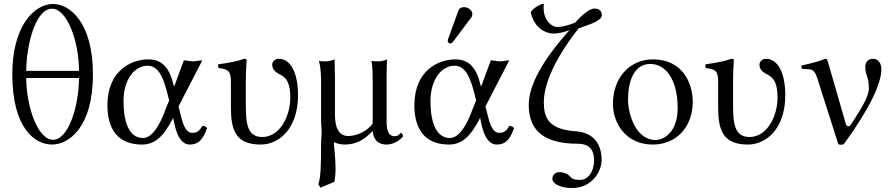

<svg xmlns="http://www.w3.org/2000/svg" viewBox="-20 -718 4503 967"><path d="M378 -361H112C113 -490 158 -674 242 -674C316 -674 377 -517 378 -361ZM378 -325C377 -180 324 -14 247 -14C170 -14 113 -181 112 -325ZM42 -344C42 -72 156 10 242 10C322 10 448 -70 448 -344C448 -609 328 -698 248 -698C150 -698 42 -584 42 -344Z M879 -182 999 -414C987 -414 966 -409 952 -409C938 -409 920 -414 906 -414L861 -292C858 -285 856 -280 854 -290C835 -373 798 -419 728 -419C641 -419 521 -363 521 -187C521 -69 573 10 695 10C760 10 804 -30 852 -124L860 -87C875 -22 901 10 936 10C978 10 1002 -13 1023 -73C1017 -80 1010 -84 999 -84C983 -55 970 -49 946 -49C924 -49 905 -76 893 -127ZM832 -212 816 -173C784 -82 744 -23 700 -23C629 -23 602 -106 602 -209C602 -319 659 -387 723 -387C780 -387 805 -324 827 -232Z M1218 -307C1218 -354 1222 -415 1222 -415C1222 -419 1218 -422 1210 -422C1183 -412 1145 -403 1079 -394C1077 -388 1079 -381 1081 -375C1133 -370 1143 -357 1143 -303V-178C1143 -65 1165 10 1293 10C1387 10 1481 -72 1481 -238C1481 -353 1443 -422 1383 -422C1367 -422 1351 -409 1351 -393C1351 -371 1364 -357 1383 -347C1411 -332 1442 -318 1442 -226C1442 -132 1389 -28 1301 -28C1224 -28 1218 -98 1218 -194Z M1855 -57H1857C1860 -30 1872 10 1927 10C1974 10 2010 -28 2010 -33C2010 -40 2003 -48 1999 -48C1993 -48 1991 -32 1968 -32C1931 -32 1927 -71 1927 -115V-327C1927 -358 1929 -419 1929 -419C1915 -413 1903 -409 1885 -409C1873 -409 1857 -410 1851 -411C1857 -380 1857 -334 1857 -307V-96C1836 -65 1786 -33 1734 -33C1683 -33 1667 -80 1667 -142V-327C1667 -358 1665 -419 1665 -419C1651 -413 1637 -409 1619 -409C1607 -409 1592 -410 1586 -411C1596 -380 1597 -334 1597 -307V-107C1597 -89 1600 -66 1600 -56C1600 -36 1597 -19 1597 7C1597 125 1595 178 1583 210L1594 227L1664 198C1668 178 1670 154 1670 130C1670 79 1662 23 1662 5C1662 1 1663 -1 1663 -2C1674 5 1699 10 1716 10C1774 10 1817 -15 1855 -57Z M2317 -682C2304 -682 2293 -676 2289 -665L2237 -522C2236 -519 2235 -515 2235 -512C2235 -505 2241 -499 2249 -499C2253 -499 2258 -503 2261 -507L2353 -629C2357 -634 2359 -642 2359 -647C2359 -667 2337 -682 2317 -682ZM2425 -182 2545 -414C2533 -414 2512 -409 2498 -409C2484 -409 2466 -414 2452 -414L2407 -292C2404 -285 2402 -280 2400 -290C2381 -373 2344 -419 2274 -419C2187 -419 2067 -363 2067 -187C2067 -69 2119 10 2241 10C2306 10 2350 -30 2398 -124L2406 -87C2421 -22 2447 10 2482 10C2524 10 2548 -13 2569 -73C2563 -80 2556 -84 2545 -84C2529 -55 2516 -49 2492 -49C2470 -49 2451 -76 2439 -127ZM2378 -212 2362 -173C2330 -82 2290 -23 2246 -23C2175 -23 2148 -106 2148 -209C2148 -319 2205 -387 2269 -387C2326 -387 2351 -324 2373 -232Z M2861 229C2963 229 3010 144 3010 88C3010 4 2966.8 -51.2 2878 -57C2741 -66 2719 -128 2719 -202C2719 -276 2754 -396 2894 -575C2968 -600 3011 -617 3011 -642C3011 -660 3000 -675 2974 -675C2950 -675 2915 -646 2876 -604C2845 -591 2810 -582 2787 -582C2759 -582 2718 -614 2718 -678C2718 -685 2718 -692 2719 -698H2710C2687 -688 2673 -682 2653 -658C2666 -590 2714 -549 2772 -549C2792 -549 2824 -557 2848 -566C2711 -413 2643 -287 2643 -191C2643 -88 2689 6 2890 6C2958 6 2972 49 2972 89C2972 149 2940 188 2903 188C2887 188 2865 187 2855 175C2844 161 2823 149 2797 149C2781 149 2762 160 2762 182C2762 207 2802 229 2861 229Z M3067 -195C3067 -98 3132 10 3267 10C3328 10 3374 -12 3407 -44C3450 -86 3469 -146 3469 -204C3469 -303 3415 -419 3269 -419C3206 -419 3155 -393 3120 -352C3085 -311 3067 -255 3067 -195ZM3255 -396C3337 -396 3393 -311 3393 -174C3393 -54 3326 -13 3281 -13C3182 -13 3143 -144 3143 -217C3143 -300 3169 -396 3255 -396Z M3672 -307C3672 -354 3676 -415 3676 -415C3676 -419 3672 -422 3664 -422C3637 -412 3599 -403 3533 -394C3531 -388 3533 -381 3535 -375C3587 -370 3597 -357 3597 -303V-178C3597 -65 3619 10 3747 10C3841 10 3935 -72 3935 -238C3935 -353 3897 -422 3837 -422C3821 -422 3805 -409 3805 -393C3805 -371 3818 -357 3837 -347C3865 -332 3896 -318 3896 -226C3896 -132 3843 -28 3755 -28C3678 -28 3672 -98 3672 -194Z M4096 -325 4202 8C4211 12 4221 12 4230 8C4361 -172 4419 -298 4419 -369C4419 -396 4406 -422 4377 -422C4347 -422 4338 -399 4338 -383C4338 -334 4356 -336 4356 -273C4356 -241 4334 -193 4265 -90C4259 -81 4245.3 -75.8 4240 -94L4149 -409C4146 -419 4143 -422 4137 -422C4108 -410 4074 -401 4017 -388C4015 -380 4016 -379 4020 -371L4055 -369C4077 -368 4087 -353 4096 -325Z"/></svg>

Font: Libertinus Serif Display
Style: Regular
Weight: 400
Designer: Philipp H. Poll
Foundry: Khaled Hosny
Version: Version 6.1